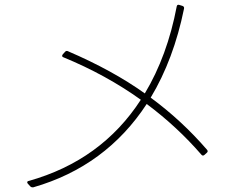

<svg xmlns="http://www.w3.org/2000/svg" viewBox="-20 -798 1040 818"><path d="M269 -580Q460 -498 597 -400Q693 -560 733 -771Q735 -780 744 -777L757 -773Q766 -770 764 -761Q720 -545 622 -382Q754 -285 862 -160Q868 -153 861 -147L851 -138Q844 -132 838 -139Q735 -258 605 -355Q431 -89 122 0H118Q113 0 110 -3L99 -15Q96 -18 96 -21Q96 -26 102 -27Q412 -114 580 -373Q432 -479 250 -554Q246 -555 245 -558.5Q244 -562 247 -566L257 -577Q262 -583 269 -580Z"/></svg>

Font: LINE Seed JP_TTF Thin
Style: Regular
Weight: 250
Designer: LY Corporation & Fontrix & Fontworks
Version: Version 1.008